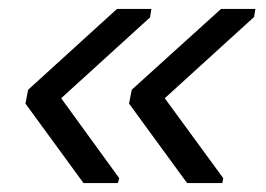

<svg xmlns="http://www.w3.org/2000/svg" viewBox="-20 -479 596 430"><path d="M478 -69H399L269 -247L275 -278L475 -459H552L549 -441L349 -259L480 -80ZM244 -69H167L37 -247L43 -278L242 -459H319L316 -440L117 -259L247 -80Z"/></svg>

Font: Libra Sans
Style: Italic
Weight: 400
Italic angle: -12°
Foundry: Context Ltd
Version: Version 1.002